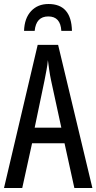

<svg xmlns="http://www.w3.org/2000/svg" viewBox="-20 -938 481 958"><path d="M286 -301H153L202 -536Q207 -562 212 -588.5Q217 -615 219 -638Q222 -615 225.5 -589.5Q229 -564 235 -536ZM351 0H441L270 -714H168L0 0H91L140 -223H302ZM222 -918Q168 -918 135 -882.5Q102 -847 100 -784H153Q160 -856 221 -856Q282 -856 286 -784H339Q336 -918 222 -918Z"/></svg>

Font: Noto Sans Display Condensed
Style: Regular
Weight: 400
Width: 3
Designer: Monotype Design Team
Foundry: Monotype Imaging Inc.
Version: Version 1.900